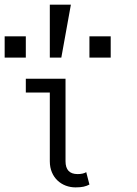

<svg xmlns="http://www.w3.org/2000/svg" viewBox="-20 -793 586 824"><path d="M363.8 -1Q353 4.9 339.1 8.1Q325.2 11.2 304.2 11.2Q282.2 11.2 262.2 3.7Q242.2 -3.9 227.1 -18.1Q211.9 -32.2 202.9 -53.2Q193.8 -74.2 193.8 -101.1V-396H90.8V-455.1H261.2V-101.1Q261.2 -45.9 313 -45.9Q336.9 -45.9 350.1 -54.2ZM284.2 -772.9 243.2 -545.9H193.8V-772.9ZM455.1 -545.9H363.8V-637.2H455.1ZM90.8 -545.9H0V-637.2H90.8Z"/></svg>

Font: Anonymous Pro
Style: Regular
Weight: 400
Monospace: yes
Designer: Mark Simonson
Version: Version 1.003